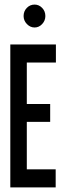

<svg xmlns="http://www.w3.org/2000/svg" viewBox="-20 -818 290 838"><path d="M25 0V-624H224V-545H97V-364H199V-286H97V-79H223V0ZM131 -698Q112 -698 97.5 -713Q83 -728 83 -748Q83 -769 97 -783.5Q111 -798 131 -798Q150 -798 164 -783.5Q178 -769 178 -748Q178 -728 164 -713Q150 -698 131 -698Z"/></svg>

Font: Inconsolata UltraCondensed Bold
Style: Regular
Weight: 700
Width: 1
Monospace: yes
Designer: Raph Levien, Cyreal, Brenton Simpson
Foundry: Raph Levien, Cyreal, Google
Version: Version 3.001; ttfautohint (v1.8.2.53-6de2)